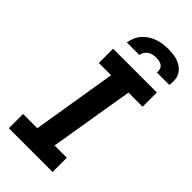

<svg xmlns="http://www.w3.org/2000/svg" viewBox="-293 -1021 1086 1086"><g transform="rotate(45 250.5 -477.5)"><path d="M30 0V-114H144L227 -621H129V-735H479V-621H366L282 -114H380V0ZM159 -815Q162 -836 170.5 -856.5Q179 -877 194 -894Q209 -911 228 -923Q247 -935 268 -942.5Q289 -950 310 -952.5Q331 -955 352 -955Q373 -955 393 -952.5Q413 -950 431.5 -943Q450 -936 465.5 -923.5Q481 -911 490 -894Q499 -877 500.5 -856.5Q502 -836 499 -815H399Q401 -828 397.5 -840Q394 -852 385 -859.5Q376 -867 363.5 -869.5Q351 -872 338 -872Q325 -872 312 -869.5Q299 -867 287.5 -859.5Q276 -852 268.5 -840Q261 -828 259 -815Z"/></g></svg>

Font: Iosevka Curly Heavy Oblique
Style: Regular
Weight: 900
Italic angle: -9°
Monospace: yes
Designer: Belleve Invis
Foundry: Belleve Invis
Version: Version 11.1.0; ttfautohint (v1.8.3)